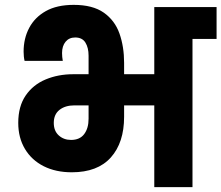

<svg xmlns="http://www.w3.org/2000/svg" viewBox="-20 -769 910 789"><path d="M275 -61Q209 -61 159.5 -86Q110 -111 82.5 -157Q55 -203 55 -264Q55 -332 85.5 -376.5Q116 -421 167.5 -442.5Q219 -464 281 -464H344V-540Q344 -573 331 -594Q318 -615 289 -615Q264 -615 249.5 -597.5Q235 -580 235 -551Q235 -535 238 -519H81Q79 -527 78 -537Q77 -547 77 -557Q77 -611 100 -654.5Q123 -698 168.5 -723.5Q214 -749 283 -749Q361 -749 406.5 -717Q452 -685 471 -631Q490 -577 490 -511V-464H614V-740H870V-609H771V0H614V-336H490V-289Q490 -183 435.5 -122Q381 -61 275 -61ZM272 -194Q308 -194 326 -218Q344 -242 344 -281V-336H286Q248 -336 224.5 -317.5Q201 -299 201 -264Q201 -231 221.5 -212.5Q242 -194 272 -194Z"/></svg>

Font: Poppins
Style: Bold
Weight: 700
Designer: Ninad Kale (Devanagari), Jonny Pinhorn (Latin)
Version: Version 5.002